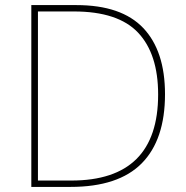

<svg xmlns="http://www.w3.org/2000/svg" viewBox="-20 -734 732 754"><path d="M628 -364Q628 -185 536.5 -92.5Q445 0 257 0H103V-714H280Q457 -714 542.5 -624Q628 -534 628 -364ZM601 -363Q601 -522 522.5 -605.5Q444 -689 270 -689H129V-25H260Q601 -25 601 -363Z"/></svg>

Font: Noto Sans Myanmar Thin
Style: Regular
Weight: 100
Designer: Monotype Design Team
Foundry: Monotype Imaging Inc.
Version: Version 2.107; ttfautohint (v1.8.4.7-5d5b)